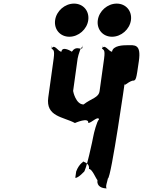

<svg xmlns="http://www.w3.org/2000/svg" viewBox="-20 -1111 794 1066"><path d="M391 -1091C340 -1091 293 -1050 286 -999C279 -948 314 -907 365 -907C416 -907 463 -948 470 -999C477 -1050 442 -1091 391 -1091ZM628 -1091C577 -1091 530 -1050 523 -999C516 -948 551 -907 602 -907C653 -907 700 -948 707 -999C714 -1050 679 -1091 628 -1091ZM687 -860C665 -860 607 -859 602 -824C584 -824 562 -869 548 -843C548 -843 551 -877 546 -842C554 -832 565 -839 558 -786L533 -606C528 -568 489 -566 444 -531C401 -531 386 -603 386 -606L411 -786C414 -804 433 -868 438 -842C438 -842 441 -878 436 -843C425 -834 402 -859 379 -824C379 -824 326 -859 321 -824C303 -824 282 -869 268 -843C268 -843 271 -877 266 -842C274 -832 285 -839 278 -786L248 -570C233 -463 331 -463 396 -428C396 -428 475 -463 470 -428C488 -428 526 -472 531 -446C531 -446 534 -482 529 -447C518 -438 501 -372 498 -354C496 -341 457 -155 444 -155C427 -137 407 -121 398 -124L403 -159C419 -203 447 -215 444 -215C422 -215 480 -214 474 -173C492 -173 512 -120 521 -111C516 -75 548 -65 572 -65C564 -75 576 -102 579 -120C597 -120 678 -689 672 -649C669 -627 684 -653 715 -663C736 -663 736 -668 751 -772C765 -869 726 -860 687 -860Z"/></svg>

Font: Hussar Przerywany
Style: Obl
Weight: 400
Foundry: Cannot Into Space Fonts
Version: Version 0.982